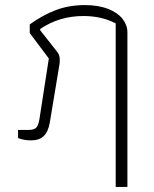

<svg xmlns="http://www.w3.org/2000/svg" viewBox="-20 -542 605 755"><path d="M435 -450Q380 -479 308 -479Q213 -479 138 -428V-423L205 -338Q215 -326 215 -307Q215 -296 214 -290L176 -61Q170 -25 152.5 -7.5Q135 10 102 10Q74 10 51 1V-31H91Q114 -31 122.5 -40Q131 -49 135 -73L172 -312L97 -412V-446Q148 -483 200 -502.5Q252 -522 314 -522Q367 -522 405 -507Q443 -492 462 -467.5Q481 -443 481 -415V193H435Z"/></svg>

Font: Athiti Light
Style: Regular
Weight: 300
Designer: CadsonDemak Team
Foundry: CadsonDemak
Version: Version 1.032